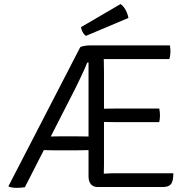

<svg xmlns="http://www.w3.org/2000/svg" viewBox="-20 -902 911 926"><path d="M367 -674.5Q376.5 -679.5 390 -681.2Q403.5 -683 413 -683H477L406 -600.5H401Q389 -571 373.8 -538.8Q358.5 -506.5 346 -481L100 1Q91.5 2.5 80 3.2Q68.5 4 60 4Q48 4 40 2.5Q32 1 23.5 -1L21 -4.5ZM252 -177Q244 -177 230 -177.2Q216 -177.5 202.8 -177.8Q189.5 -178 183.5 -178H154.5L188 -243.5H214Q223 -243.5 241.2 -244Q259.5 -244.5 271.5 -244.5H342.5Q350.5 -244.5 365.2 -244.2Q380 -244 394.2 -243.8Q408.5 -243.5 414.5 -243.5H440.5V-178H413.5Q407.5 -178 393.2 -177.8Q379 -177.5 364.2 -177.2Q349.5 -177 342 -177ZM407 -677 413 -683H480.5V-620Q480.5 -599 481 -587.5Q481.5 -576 481.5 -555.5V-103Q481.5 -92.5 481 -83.8Q480.5 -75 480.5 -64V0H450.5Q430.5 0 418.8 -13.2Q407 -26.5 407 -50.5ZM748 -378.5Q750 -370 750.8 -361Q751.5 -352 751.5 -346Q751.5 -339.5 750.8 -330.5Q750 -321.5 748 -313H541Q530 -313 515.5 -313.2Q501 -313.5 485.2 -313.8Q469.5 -314 455 -314V-377.5Q469.5 -377.5 485.2 -377.8Q501 -378 515.5 -378.2Q530 -378.5 541 -378.5ZM799.5 -683Q801 -674 801.5 -666.2Q802 -658.5 802 -652Q802 -645.5 800.8 -635.8Q799.5 -626 796.5 -617H541Q530 -617 515.5 -617Q501 -617 485.2 -617.2Q469.5 -617.5 455 -618V-683ZM816 -66.5Q816 -27.5 804.5 -13.8Q793 0 765 0H455V-62.5Q474.5 -64 494.8 -65.2Q515 -66.5 542.5 -66.5ZM561.5 -882.5Q570.5 -876.5 578.2 -866Q586 -855.5 591.5 -842.2Q597 -829 599.5 -815.5L394.5 -729Q384.5 -736 378.2 -748.2Q372 -760.5 370.5 -771Z"/></svg>

Font: Signika Light
Style: Regular
Weight: 300
Designer: Anna Giedry
Foundry: Anna Giedry
Version: Version 2.000